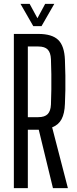

<svg xmlns="http://www.w3.org/2000/svg" viewBox="-20 -976 398 996"><path d="M51.9 0V-800H178.9Q250 -800 282.1 -768.9Q314.1 -737.7 316.8 -665.8Q318.6 -622.3 319.1 -584Q319.5 -545.7 319.1 -509.6Q318.6 -473.5 316.8 -437.2Q315.2 -387.7 299.5 -357.9Q283.7 -328.1 250.5 -315.3L332.2 0H254.7L181.1 -303H124.4V0ZM124.4 -368.2H178.2Q212 -368.2 227.4 -384.1Q242.8 -400 244.3 -433.9Q245.8 -472.4 246.3 -512Q246.8 -551.7 246.3 -591.2Q245.8 -630.6 244.3 -669Q242.8 -703.1 227.6 -718.9Q212.4 -734.8 178.9 -734.8H124.4ZM152.5 -840.6 86.4 -955.8H133.8L174.2 -881.4L214.2 -955.8H261.6L195.5 -840.6Z"/></svg>

Font: Big Shoulders Display SC Thin
Style: Regular
Weight: 100
Designer: Patric King
Foundry: XO Type Co
Version: Version 2.002